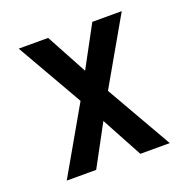

<svg xmlns="http://www.w3.org/2000/svg" viewBox="-99 -615 699 711"><g transform="rotate(-20 250.0 -260.0)"><path d="M47 0 196 -260 47 -520H163L250 -359L337 -520H453L304 -260L453 0H337L250 -161L163 0Z"/></g></svg>

Font: Iosevka SS18 Semibold
Style: Regular
Weight: 600
Monospace: yes
Designer: Belleve Invis
Foundry: Belleve Invis
Version: Version 25.1.1; ttfautohint (v1.8.4)